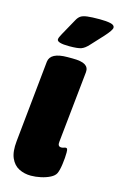

<svg xmlns="http://www.w3.org/2000/svg" viewBox="-114 -768 517 825"><g transform="rotate(15 145.0 -355.0)"><path d="M111 8Q82 8 58 -4Q34 -16 21.5 -44Q9 -72 14 -120L51 -483Q56 -525 132 -525H154Q194 -525 210.5 -514.5Q227 -504 225 -483L192 -165Q189 -143 206 -143Q212 -143 217 -145Q222 -147 226 -147Q230 -147 232 -143.5Q234 -140 234 -127Q234 -105 230 -75.5Q226 -46 219 -32Q213 -20 195.5 -11Q178 -2 155 3Q132 8 111 8ZM126 -572Q72 -572 72 -588Q72 -596 83 -615L123 -687Q130 -700 139.5 -706.5Q149 -713 168.5 -715.5Q188 -718 224 -718Q253 -718 271.5 -714Q290 -710 290 -698Q290 -687 261 -655L212 -602Q195 -583 179.5 -577.5Q164 -572 126 -572Z"/></g></svg>

Font: Asap Condensed Condensed Black
Style: Italic
Weight: 900
Width: 3
Italic angle: -6°
Designer: Pablo Cosgaya
Foundry: Omnibus-Type
Version: Version 3.001; ttfautohint (v1.8.4.7-5d5b)